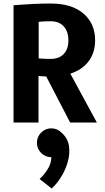

<svg xmlns="http://www.w3.org/2000/svg" viewBox="-20 -697 600 1092"><path d="M57 -667Q57 -667 88 -669.5Q119 -672 168 -674.5Q217 -677 269 -677Q388 -677 454.5 -620Q521 -563 521 -468Q521 -398 484.5 -349Q448 -300 380 -278L531 0H379L243 -262Q223 -263 211 -264Q199 -265 199 -265V0H57ZM269 -576Q238 -576 219 -574.5Q200 -573 200 -573V-365Q200 -365 219 -363.5Q238 -362 269 -362Q316 -362 342.5 -390Q369 -418 369 -467Q369 -518 342.5 -547Q316 -576 269 -576ZM272 197Q238 197 214 173Q190 149 190 115Q190 81 214 57Q238 33 272 33Q304 33 327 55Q365 87 372 131.5Q379 176 365.5 223.5Q352 271 326.5 311Q301 351 274 375L205 321Q230 299 251 265.5Q272 232 272 197Z"/></svg>

Font: Epunda Sans
Style: Bold
Weight: 700
Designer: Simon Atzbach
Foundry: typofactur
Version: Version 2.204; ttfautohint (v1.8.4.7-5d5b)